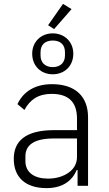

<svg xmlns="http://www.w3.org/2000/svg" viewBox="-20 -958 560 990"><path d="M259 -808 228 -828 305 -938 349 -911ZM252 -575C191 -575 146 -618 146 -681C146 -742 191 -786 252 -786C313 -786 358 -742 358 -681C358 -618 313 -575 252 -575ZM252 -612C291 -612 315 -635 315 -672V-689C315 -728 291 -749 252 -749C213 -749 189 -728 189 -689V-672C189 -635 213 -612 252 -612ZM248 -524C155 -524 98 -481 70 -421L106 -391C134 -444 178 -474 246 -474C333 -474 377 -432 377 -347V-287H259C111 -287 51 -230 51 -139C51 -43 112 12 220 12C300 12 352 -24 375 -81H380V0H434V-353C434 -461 368 -524 248 -524ZM377 -149C377 -114 361 -87 334 -68C306 -48 269 -37 228 -37C157 -37 111 -68 111 -128V-152C111 -209 154 -244 257 -244H377V-149Z"/></svg>

Font: Plexus Sans Light
Style: Regular
Weight: 300
Version: Version 2.001;PS 002.001;hotconv 1.0.70;makeotf.lib2.5.58329